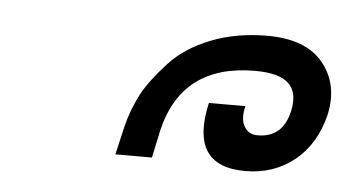

<svg xmlns="http://www.w3.org/2000/svg" viewBox="-30 -835 525 288"><g transform="rotate(5 233.0 -690.5)"><path d="M161 -639Q167 -664 180 -689Q192 -711 217 -738Q240 -763 278 -778Q316 -793 363 -793Q421 -793 447 -761Q473 -729 463 -683Q452 -638 421 -613Q390 -588 347 -588Q262 -588 284 -685H339Q334 -665 341 -654Q347 -643 361 -643Q399 -643 408 -684Q414 -712 399.5 -725.5Q385 -739 349 -739Q239 -739 215 -638L206 -596H151Z"/></g></svg>

Font: Miedinger
Style: Italic
Weight: 400
Italic angle: -13°
Version: Version 001.000